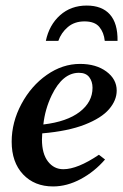

<svg xmlns="http://www.w3.org/2000/svg" viewBox="-20 -662 443 691"><path d="M22 -152Q22 -222 57 -287.5Q92 -353 148.5 -392.5Q205 -432 268 -432Q326 -432 363 -404.5Q400 -377 400 -336Q400 -301 372.5 -269Q345 -237 285 -213.5Q225 -190 132 -182L131 -160Q131 -109 152.5 -81Q174 -53 208 -53Q259 -53 336 -105L358 -88Q320 -44 270.5 -17.5Q221 9 171 9Q104 9 63 -34.5Q22 -78 22 -152ZM313 -346Q313 -369 301 -384.5Q289 -400 264 -400Q205 -400 166 -319Q142 -269 136 -214Q221 -224 267 -259.5Q313 -295 313 -346ZM292 -642Q347 -642 375.5 -610Q404 -578 403 -515H357Q354 -545 337.5 -565Q321 -585 284 -585Q248 -585 224 -564.5Q200 -544 190 -515H145Q157 -572 196 -607Q235 -642 292 -642Z"/></svg>

Font: Unna Medium
Style: Italic
Weight: 500
Italic angle: -8.05°
Designer: Jorge de Buen Unna
Foundry: Omnibus-Type
Version: Version 2.008